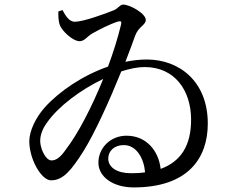

<svg xmlns="http://www.w3.org/2000/svg" viewBox="-20 -786 1040 839"><path d="M307 -691C281 -691 265 -720 253 -742L235 -736C235 -718 234 -697 242 -675C252 -650 298 -606 328 -606C349 -606 359 -625 382 -639C412 -656 458 -680 496 -692C509 -695 512 -692 509 -679C495 -620 475 -557 452 -495C340 -456 238 -386 176 -317C138 -275 108 -215 108 -169C108 -90 161 2 203 2C256 2 292 -42 345 -126C395 -206 460 -350 510 -474C547 -486 582 -493 612 -493C743 -493 814 -392 815 -266C816 -150 770 -80 682 -48C673 -128 619 -193 533 -193C464 -193 410 -141 410 -75C410 -14 473 33 564 33C802 33 888 -95 888 -246C888 -431 763 -526 621 -526C590 -526 559 -522 528 -516C545 -560 560 -600 571 -631C586 -671 617 -676 617 -699C617 -727 548 -766 518 -766C504 -766 495 -748 477 -741C437 -725 344 -691 307 -691ZM614 -33C595 -30 574 -29 552 -29C491 -29 453 -55 453 -93C453 -126 479 -152 521 -152C577 -152 609 -93 614 -33ZM431 -441C380 -315 319 -199 268 -133C242 -95 223 -85 205 -85C181 -85 159 -130 156 -163C154 -190 163 -220 186 -251C234 -320 332 -394 431 -441Z"/></svg>

Font: Noto Serif HK Medium
Style: Regular
Weight: 500
Designer: Ryoko NISHIZUKA 西塚涼子 (kana & ideographs); Frank Grießhammer (Latin, Greek & Cyrillic); Wenlong ZHANG 张文龙 (bopomofo); San
Foundry: Adobe
Version: Version 2.001;hotconv 1.1.0;makeotfexe 2.6.0